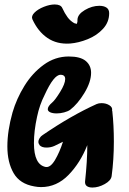

<svg xmlns="http://www.w3.org/2000/svg" viewBox="-20 -882 580 860"><path d="M483 -384Q490 -321 490 -248Q490 -167 480 -93Q477 -73 449 -57.5Q421 -42 394 -42Q378 -42 369 -48.5Q360 -55 361 -69Q371 -161 371 -232Q340 -153 287 -98.5Q234 -44 164 -44Q149 -44 134 -47Q69 -58 41 -106.5Q13 -155 13 -226Q13 -296 36 -378Q54 -440 89.5 -497.5Q125 -555 176 -592Q227 -629 288 -629Q340 -629 364 -609Q388 -589 388 -556Q388 -515 358 -465.5Q328 -416 294 -390Q284 -383 267 -378.5Q250 -374 234 -374Q216 -374 205 -379Q194 -384 194 -393Q194 -406 214 -423Q227 -434 249.5 -470.5Q272 -507 272 -528Q272 -547 251 -547Q221 -547 180 -457Q157 -412 146 -359Q132 -295 132 -241Q132 -144 185 -134Q206 -131 226.5 -165.5Q247 -200 262 -247Q249 -240 223 -228Q207 -221 188 -221Q168 -221 158 -231Q152 -239 152 -246Q152 -255 157.5 -263.5Q163 -272 171 -277Q298 -364 413 -416Q422 -420 435 -420Q455 -420 470 -410.5Q485 -401 482 -387Q483 -386 483 -384ZM425 -856Q445 -856 457 -848Q469 -840 469 -823Q469 -783 441.5 -753Q414 -723 373 -706.5Q332 -690 294 -687Q235 -683 192.5 -712Q150 -741 125 -796Q119 -810 134.5 -825.5Q150 -841 176.5 -851.5Q203 -862 225 -862Q252 -862 259 -846Q270 -822 282.5 -805Q295 -788 313 -778Q314 -778 317 -777Q320 -776 324 -775Q328 -784 327 -794Q328 -818 360 -837Q392 -856 425 -856Z"/></svg>

Font: Sedgwick Ave Display
Style: Regular
Weight: 400
Designer: Kevin Burke, Pedro Vergani
Foundry: Google, Inc.
Version: Version 1.000